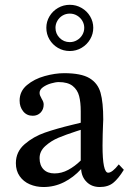

<svg xmlns="http://www.w3.org/2000/svg" viewBox="-20 -749 535 779"><path d="M218.3 -416Q205.6 -416 187 -410.6Q168.5 -405.3 154.5 -395.3Q140.6 -385.3 140.6 -372.1Q140.6 -366.7 142.6 -361.6Q144.5 -356.4 148.9 -348.6Q153.3 -341.3 155.3 -335.9Q157.2 -330.6 157.2 -324.7Q157.2 -305.2 144.8 -292.2Q132.3 -279.3 112.8 -279.3Q88.4 -279.3 74 -297.4Q59.6 -315.4 59.6 -340.8Q59.6 -378.9 89.4 -403.8Q119.1 -428.7 161.4 -440.4Q203.6 -452.1 240.2 -452.1Q309.1 -452.1 343 -431.9Q377 -411.6 387.9 -372.8Q398.9 -334 398.9 -264.2L397.9 -239.7Q397.5 -229 396.7 -204.1Q396 -179.2 396 -158.2Q396 -48.3 418.9 -48.3Q435.5 -48.3 461.9 -82L482.4 -60.1Q460.9 -24.9 439.9 -7.6Q418.9 9.8 384.8 9.8Q352.5 9.8 331.8 -10.5Q311 -30.8 309.1 -63Q277.8 -28.8 239 -9.5Q200.2 9.8 156.7 9.8Q126.5 9.8 100.8 -1.2Q75.2 -12.2 59.8 -34.2Q44.4 -56.2 44.4 -86.9Q44.4 -133.3 80.1 -164.1Q115.7 -194.8 162.1 -210.9Q208.5 -227.1 275.4 -243.2Q281.2 -244.1 307.6 -251V-297.4Q307.6 -334 301 -359.4Q294.4 -384.8 274.7 -400.4Q254.9 -416 218.3 -416ZM289.1 -216.3Q247.1 -202.6 217.3 -190.2Q187.5 -177.7 164.1 -156.7Q140.6 -135.7 140.6 -107.4Q140.6 -78.6 156.5 -62Q172.4 -45.4 201.2 -45.4Q230 -45.4 256.8 -59.8Q283.7 -74.2 307.6 -97.7V-222.2Q300.3 -219.7 289.1 -216.3ZM263.2 -542Q236.8 -542 215.1 -554.7Q193.4 -567.4 180.7 -588.9Q168 -610.4 168 -636.2Q168 -661.1 180.7 -682.6Q193.4 -704.1 215.3 -716.8Q237.3 -729.5 263.2 -729.5Q289.1 -729.5 311 -716.8Q333 -704.1 345.7 -682.6Q358.4 -661.1 358.4 -636.2Q358.4 -611.3 345.7 -589.6Q333 -567.9 311 -554.9Q289.1 -542 263.2 -542ZM263.2 -578.1Q279.3 -578.1 292.7 -586.2Q306.2 -594.2 314 -607.4Q321.8 -620.6 321.8 -636.2Q321.8 -651.4 314 -664.6Q306.2 -677.7 292.7 -685.8Q279.3 -693.8 263.2 -693.8Q247.1 -693.8 233.9 -686Q220.7 -678.2 212.9 -664.8Q205.1 -651.4 205.1 -636.2Q205.1 -612.3 221.9 -595.2Q238.8 -578.1 263.2 -578.1Z"/></svg>

Font: Radley
Style: Regular
Weight: 400
Designer: Vernon Adams
Foundry: Vernon Adams
Version: Version 1.003; ttfautohint (v1.6)